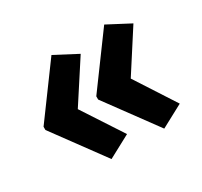

<svg xmlns="http://www.w3.org/2000/svg" viewBox="-103 -633 755 719"><g transform="rotate(-30 274.5 -274.0)"><path d="M31 -281V-267L191 -49L288 -101L175 -274L288 -448L191 -499ZM259 -281V-267L419 -49L516 -101L404 -274L516 -448L419 -499Z"/></g></svg>

Font: Noto Sans Ethiopic Condensed
Style: Bold
Weight: 700
Width: 3
Designer: Monotype Design Team
Foundry: Monotype Imaging Inc.
Version: Version 2.102